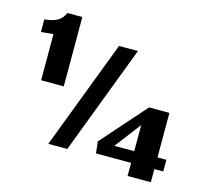

<svg xmlns="http://www.w3.org/2000/svg" viewBox="-84 -596 789 731"><g transform="rotate(15 310.5 -230.0)"><path d="M154 0H229L392.3 -429.7H317.7ZM65 -226.7H154.3V-500H95.3Q91.3 -489.7 84.8 -482Q78.3 -474.3 71.5 -469.7Q64.7 -465 54.8 -461.7Q45 -458.3 36.7 -456.7Q28.3 -455 16.7 -453.7V-404L65 -408.7ZM477.3 -57.7H399L477.3 -160.7ZM477.3 40H569V-11.7H604V-57.7H569V-233.3H488.7L333.7 -57.7L339 -11.7H477.3Z"/></g></svg>

Font: Jomhuria
Style: Regular
Weight: 400
Designer: Arabic design by Kourosh Beigpour, Latin design by Eben Sorkin, engineering by Lasse Fister and Khaled Hosney
Version: Version 1.0010